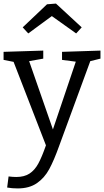

<svg xmlns="http://www.w3.org/2000/svg" viewBox="-26 -815 582 1074"><path d="M536 -532V-487L479 -473L305 1Q276 82 249.5 131Q223 180 180.5 209.5Q138 239 73 239Q41 239 14 234L22 172Q46 175 65 175Q110 175 139 156Q168 137 188 100.5Q208 64 231 -2L50 -469L-6 -480V-525L216 -532V-487L137 -473L270 -91L398 -470L321 -480V-525ZM287 -795 431 -662 400 -628 264 -725 132 -628 101 -662 237 -791Z"/></svg>

Font: Bitter Pro
Style: Regular
Weight: 400
Designer: Sol Matas, and Bitter project Authors
Foundry: Sol Matas
Version: Version 1.010